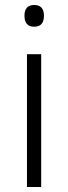

<svg xmlns="http://www.w3.org/2000/svg" viewBox="-20 -749 273 769"><path d="M117 -729Q156 -729 156 -686Q156 -642 117 -642Q78 -642 78 -686Q78 -729 117 -729ZM145 -532V0H88V-532Z"/></svg>

Font: Noto Sans Lao Light
Style: Regular
Weight: 300
Designer: Monotype Design Team
Foundry: Monotype Imaging Inc.
Version: Version 2.003; ttfautohint (v1.8.4.7-5d5b)